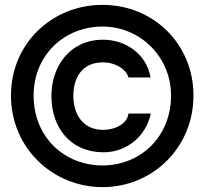

<svg xmlns="http://www.w3.org/2000/svg" viewBox="-20 -641 840 788"><path d="M401 127C605 127 774 -34 774 -249C774 -460 610 -621 401 -621C191 -621 25 -460 25 -249C25 -34 196 127 401 127ZM401 38C244 38 118 -78 118 -249C118 -415 244 -532 401 -532C556 -532 682 -407 682 -249C682 -79 556 38 401 38ZM507 -175C504 -136 456 -108 403 -108C320 -108 281 -173 281 -248C281 -318 314 -385 402 -385C455 -385 499 -356 507 -323H598C582 -417 498 -478 403 -478C266 -478 191 -368 191 -247C191 -116 270 -16 405 -16C497 -16 578 -78 599 -175Z"/></svg>

Font: Advent Pro
Style: SemiBold
Weight: 600
Designer: Andreas Kalpakidis
Foundry: Andreas Kalpakidis
Version: Version 2.002 2008